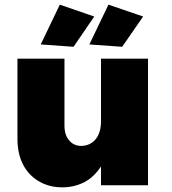

<svg xmlns="http://www.w3.org/2000/svg" viewBox="-20 -796 737 825"><path d="M616 -544H414V-275C414 -244 407 -218 392 -199C377 -180 356 -170 330 -169C308 -169 290 -177 277 -193C264 -208 257 -229 257 -256V-544H55V-199C55 -157 63 -120 79 -89C95 -58 118 -34 147 -17C176 0 209 9 247 9C283 9 315 1 344 -14C372 -29 395 -52 414 -81V0H616ZM237 -776 155 -605 296 -595 385 -725ZM446 -776 364 -605 505 -595 595 -725Z"/></svg>

Font: Argentum Sans ExtraBold
Style: Regular
Weight: 800
Designer: Julieta Ulanovsky
Foundry: Julieta Ulanovsky
Version: Version 5.001;February 15, 2019;FontCreator 11.5.0.2425 64-b